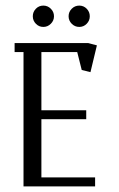

<svg xmlns="http://www.w3.org/2000/svg" viewBox="-20 -666 424 686"><path d="M32.2 -480V-512.2H294.9L326.2 -503.9L303.2 -408.2L272 -416L255.9 -480H127.9V-272H288.1V-240.2H127.9V-32.2H319.8V0H64V-480ZM108.2 -581.1Q97.2 -592.3 97.2 -607.9Q97.2 -623.5 108.2 -634.8Q119.1 -646 134.8 -646Q150.4 -646 161.6 -634.8Q172.9 -623.5 172.9 -607.9Q172.9 -592.3 161.6 -581.1Q150.4 -569.8 134.8 -569.8Q119.1 -569.8 108.2 -581.1ZM236.3 -581.1Q225.1 -592.3 225.1 -607.9Q225.1 -623.5 236.3 -634.8Q247.6 -646 263.2 -646Q278.8 -646 289.8 -634.8Q300.8 -623.5 300.8 -607.9Q300.8 -592.3 289.8 -581.1Q278.8 -569.8 263.2 -569.8Q247.6 -569.8 236.3 -581.1Z"/></svg>

Font: Gawaa
Style: Regular
Weight: 400
Designer: T. Christopher White
Version: Version 1.0